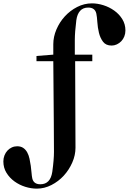

<svg xmlns="http://www.w3.org/2000/svg" viewBox="-192 -834 766 1142"><path d="M125 -470H25V-501L125 -509V-571Q125 -615 143.5 -658.5Q162 -702 193.5 -736.5Q225 -771 267 -792.5Q309 -814 355 -814Q388 -814 423 -803Q458 -792 487.5 -771Q517 -750 535.5 -720Q554 -690 554 -653Q554 -634 547.5 -617.5Q541 -601 529.5 -589Q518 -577 503 -570Q488 -563 472 -563Q438 -563 421 -585.5Q404 -608 396.5 -639Q389 -670 387 -702Q385 -734 381 -753Q373 -789 333 -789Q302 -789 284.5 -769.5Q267 -750 262 -714Q253 -642 253 -596V-509H357V-470H255L257 45Q257 89 238 132.5Q219 176 187.5 210.5Q156 245 114 266.5Q72 288 27 288Q-7 288 -42 277Q-77 266 -106 245Q-135 224 -153.5 194Q-172 164 -172 126Q-172 107 -165.5 90.5Q-159 74 -148 62Q-137 50 -122 43Q-107 36 -90 36Q-68 36 -53.5 46Q-39 56 -30 72.5Q-21 89 -16.5 110Q-12 131 -9 152Q-6 173 -4.5 193Q-3 213 0 227Q8 262 48 262Q108 262 119 188Q124 152 126.5 122Q129 92 129 69Q129 27 128 -107Q127 -241 125 -470Z"/></svg>

Font: CatShop
Style: Regular
Weight: 400
Designer: Peter Wiegel
Foundry: Peter Wiegel
Version: Version 1.000 2009 initial release